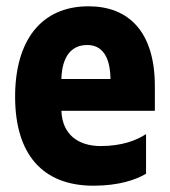

<svg xmlns="http://www.w3.org/2000/svg" viewBox="-20 -581 540 610"><path d="M277 9C358 9 412 -10 444 -29V-155C414 -135 367 -117 300 -117C229 -117 178 -153 175 -229H472V-307C472 -480 389 -561 261 -561C110 -561 28 -451 28 -274C28 -91 115 9 277 9ZM175 -330C177 -403 208 -438 257 -438C302 -438 330 -405 331 -330Z"/></svg>

Font: Noto Sans Mono ExtraCondensed ExtraBold
Style: Regular
Weight: 800
Width: 2
Designer: Monotype Design Team
Foundry: Monotype Imaging Inc.
Version: Version 2.014